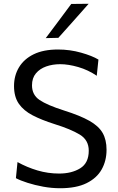

<svg xmlns="http://www.w3.org/2000/svg" viewBox="-20 -989 626 1020"><path d="M299.5 11Q255 11 209.8 2.8Q164.5 -5.5 126.2 -17.8Q88 -30 64.5 -42.5L73 -128Q123.5 -100 179.2 -83.5Q235 -67 294 -67Q361 -67 406.2 -95Q451.5 -123 451.5 -188.5Q451.5 -245 403.8 -274Q356 -303 269 -330Q201 -351.5 153 -376.5Q105 -401.5 79.8 -438.2Q54.5 -475 54.5 -532Q54.5 -587.5 81 -631.5Q107.5 -675.5 159.2 -700.8Q211 -726 288 -726Q351.5 -726 410.8 -709.2Q470 -692.5 503 -672.5L494 -586.5Q448.5 -617.5 395.8 -632.8Q343 -648 300 -648Q259.5 -648 225.5 -636Q191.5 -624 170.8 -599.2Q150 -574.5 150 -535.5Q150 -485 190.2 -457.8Q230.5 -430.5 320 -402Q406 -375 455.2 -347Q504.5 -319 525.2 -282.8Q546 -246.5 546 -193.5Q546 -135 520.2 -89Q494.5 -43 440 -16Q385.5 11 299.5 11ZM223 -786.5Q257 -832 291 -877.2Q325 -922.5 358.5 -968L451 -969Q410 -922.5 370 -877.5Q330 -832.5 290 -788Z"/></svg>

Font: Commissioner
Style: Regular
Weight: 400
Designer: Kostas Bartsokas
Foundry: Kostas Bartsokas
Version: Version 1.000; ttfautohint (v1.8.3)